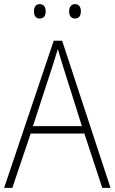

<svg xmlns="http://www.w3.org/2000/svg" viewBox="-20 -913 557 933"><path d="M145 -858C145 -837 154 -823 173 -823C193 -823 202 -837 202 -858C202 -878 193 -893 173 -893C154 -893 145 -878 145 -858ZM316 -858C316 -837 325 -823 344 -823C364 -823 373 -837 373 -858C373 -879 364 -893 344 -893C326 -893 316 -878 316 -858ZM477 0H517L282 -715H241L0 0H40L129 -264H390ZM288 -585 378 -300H140L233 -585C242 -614 252 -644 261 -675C270 -642 280 -611 288 -585Z"/></svg>

Font: Noto Sans Thai SemCond ExtLt
Style: Regular
Weight: 200
Width: 4
Designer: Monotype Design Team
Foundry: Monotype Imaging Inc.
Version: Version 2.002